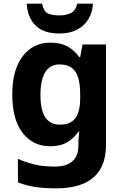

<svg xmlns="http://www.w3.org/2000/svg" viewBox="-20 -789 672 1049"><path d="M255 -556Q312 -556 350 -534.5Q388 -513 413 -477H418L431 -546H559V4Q559 81 529 133.5Q499 186 438.5 213Q378 240 285 240Q222 240 172 232.5Q122 225 78 207V79Q123 99 170.5 110Q218 121 280 121Q343 121 375.5 92Q408 63 408 12V-3Q408 -15 409.5 -35Q411 -55 413 -70H408Q385 -34 347.5 -12Q310 10 254 10Q160 10 103.5 -63Q47 -136 47 -272Q47 -408 104 -482Q161 -556 255 -556ZM304 -437Q271 -437 247.5 -418Q224 -399 212.5 -362Q201 -325 201 -270Q201 -188 227.5 -148Q254 -108 307 -108Q337 -108 358 -117Q379 -126 392 -143.5Q405 -161 411.5 -188Q418 -215 418 -252V-274Q418 -329 407 -365Q396 -401 371 -419Q346 -437 304 -437ZM488 -769Q485 -720 462.5 -683.5Q440 -647 400.5 -626.5Q361 -606 305 -606Q218 -606 174 -650Q130 -694 126 -769H210Q219 -727 241 -716Q263 -705 306 -705Q341 -705 367 -717.5Q393 -730 402 -769Z"/></svg>

Font: Noto Sans Khmer
Style: Bold
Weight: 700
Version: Version 2.003